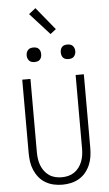

<svg xmlns="http://www.w3.org/2000/svg" viewBox="-70 -1155 689 1211"><g transform="rotate(-5 275.0 -550.0)"><path d="M275 12Q247 12 220 6Q193 0 169 -14Q145 -28 127.5 -49.5Q110 -71 99 -96.5Q88 -122 84 -149.5Q80 -177 80 -205V-670H132V-205Q132 -184 135 -163Q138 -142 145.5 -122.5Q153 -103 165.5 -86Q178 -69 195.5 -57Q213 -45 233.5 -40Q254 -35 275 -35Q296 -35 316.5 -40Q337 -45 354.5 -57Q372 -69 384.5 -86Q397 -103 404.5 -122.5Q412 -142 415 -163Q418 -184 418 -205V-670H470V-205Q470 -177 466 -149.5Q462 -122 451 -96.5Q440 -71 422.5 -49.5Q405 -28 381 -14Q357 0 330 6Q303 12 275 12ZM383 -774Q373 -774 364 -776.5Q355 -779 348.5 -786Q342 -793 339.5 -802Q337 -811 337 -820Q337 -829 339.5 -838Q342 -847 348.5 -854Q355 -861 364 -863.5Q373 -866 383 -866Q392 -866 401 -863.5Q410 -861 416.5 -854Q423 -847 426 -838Q429 -829 429 -820Q429 -811 426 -802Q423 -793 416.5 -786Q410 -779 401 -776.5Q392 -774 383 -774ZM167 -774Q158 -774 149 -776.5Q140 -779 133.5 -786Q127 -793 124 -802Q121 -811 121 -820Q121 -829 124 -838Q127 -847 133.5 -854Q140 -861 149 -863.5Q158 -866 167 -866Q177 -866 186 -863.5Q195 -861 201.5 -854Q208 -847 210.5 -838Q213 -829 213 -820Q213 -811 210.5 -802Q208 -793 201.5 -786Q195 -779 186 -776.5Q177 -774 167 -774ZM283 -941 159 -1078 202 -1112 319 -969Z"/></g></svg>

Font: Lode Dark Term
Style: Regular
Weight: 400
Monospace: yes
Designer: Belleve Invis
Foundry: Belleve Invis
Version: Version 29.2.0